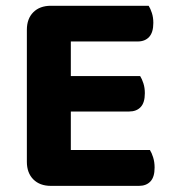

<svg xmlns="http://www.w3.org/2000/svg" viewBox="-20 -626 584 649"><path d="M70.8 -423.8H219.4V-6.5Q210.1 -4 191.5 -0.8Q172.9 2.3 152 2.3Q114.5 2.3 92.6 -19.7Q70.8 -41.7 70.8 -79ZM219.4 -181.9 70.8 -182.1V-525.2Q70.8 -562.7 92.6 -584.6Q114.5 -606.5 152 -606.5Q172.9 -606.5 191.5 -603.5Q210.1 -600.5 219.4 -597.7ZM152 -249.1V-368.8H453.8Q459.8 -359.5 464.7 -344.4Q469.6 -329.3 469.6 -311Q469.6 -279 455.5 -264.1Q441.4 -249.1 416.6 -249.1ZM152 2.3V-118.9H486.7Q492.8 -109.6 497.7 -93.9Q502.6 -78.2 502.6 -59.6Q502.6 -27.6 488.5 -12.7Q474.4 2.3 449.5 2.3ZM152 -485.8V-606.5H482.5Q488.5 -597.2 493.4 -582.1Q498.3 -567 498.3 -548.6Q498.3 -516.7 484.2 -501.2Q470.2 -485.8 445.3 -485.8Z"/></svg>

Font: Baloo Paaji 2
Style: Regular
Weight: 400
Designer: Shuchita Grover, Noopur Datye and Ek Type
Foundry: Ek Type
Version: Version 1.700